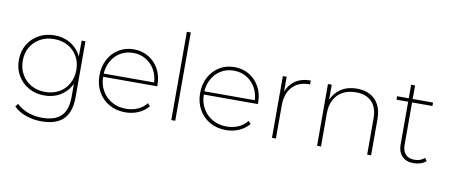

<svg xmlns="http://www.w3.org/2000/svg" viewBox="-78 -1067 3712 1589"><g transform="rotate(10 1778.5 -272.5)"><path d="M323 197Q253 197 190.5 174.5Q128 152 90 113L109 88Q149 126 204 146.5Q259 167 322 167Q431 167 483 115.5Q535 64 535 -46V-155Q531 -146 526 -138Q493 -81 437 -49.5Q381 -18 309 -18Q236 -18 178 -50.5Q120 -83 86 -140Q52 -197 52 -271Q52 -345 86 -402Q120 -459 178 -491Q236 -523 309 -523Q381 -523 437 -491.5Q493 -460 526 -404Q531 -394 536 -384V-519H568V-50Q568 77 507 137Q446 197 323 197ZM310 -48Q376 -48 426.5 -76Q477 -104 506 -155Q535 -206 535 -271Q535 -337 506 -386.5Q477 -436 426.5 -464Q376 -492 310 -492Q246 -492 195 -464Q144 -436 114.5 -386.5Q85 -337 85 -271Q85 -206 114.5 -155Q144 -104 195 -76Q246 -48 310 -48Z M994 3Q917 3 858 -30.5Q799 -64 765 -124Q731 -184 731 -260Q731 -337 762.5 -396Q794 -455 849.5 -489Q905 -523 975 -523Q1044 -523 1099.5 -490Q1155 -457 1186.5 -398.5Q1218 -340 1218 -264V-255H763Q764 -189 793 -139Q823 -86 875 -56.5Q927 -27 994 -27Q1045 -27 1090.5 -46Q1136 -65 1166 -104L1187 -82Q1152 -40 1101.5 -18.5Q1051 3 994 3ZM763 -282H1187Q1184 -337 1160 -383Q1132 -434 1084 -463.5Q1036 -493 975 -493Q914 -493 866 -463.5Q818 -434 791 -383Q767 -338 763 -282Z M1381 0V-742H1414V0Z M1840 3Q1763 3 1704 -30.5Q1645 -64 1611 -124Q1577 -184 1577 -260Q1577 -337 1608.5 -396Q1640 -455 1695.5 -489Q1751 -523 1821 -523Q1890 -523 1945.5 -490Q2001 -457 2032.5 -398.5Q2064 -340 2064 -264V-255H1609Q1610 -189 1639 -139Q1669 -86 1721 -56.5Q1773 -27 1840 -27Q1891 -27 1936.5 -46Q1982 -65 2012 -104L2033 -82Q1998 -40 1947.5 -18.5Q1897 3 1840 3ZM1609 -282H2033Q2030 -337 2006 -383Q1978 -434 1930 -463.5Q1882 -493 1821 -493Q1760 -493 1712 -463.5Q1664 -434 1637 -383Q1613 -338 1609 -282Z M2227 0V-519H2259V-394Q2281 -452 2330 -487Q2382 -523 2461 -523V-490H2452Q2362 -490 2311 -433Q2260 -376 2260 -276V0Z M2606 0V-519H2638V-392Q2662 -450 2714 -485Q2769 -523 2851 -523Q2915 -523 2961.5 -498Q3008 -473 3034 -424.5Q3060 -376 3060 -305V0H3027V-303Q3027 -396 2980 -444Q2933 -492 2848 -492Q2783 -492 2736 -466Q2689 -440 2664 -392Q2639 -344 2639 -280V0Z M3417 3Q3353 3 3319 -33Q3285 -69 3285 -130V-490H3187V-519H3285V-633H3318V-519H3489V-490H3318V-135Q3318 -82 3344 -54Q3370 -26 3420 -26Q3471 -26 3504 -57L3521 -33Q3502 -15 3474 -6Q3446 3 3417 3Z"/></g></svg>

Font: Montserrat Thin ExtraLight
Style: Regular
Weight: 250
Version: Version 9.000